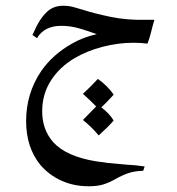

<svg xmlns="http://www.w3.org/2000/svg" viewBox="-20 -313 618 669"><path d="M512 -223Q504 -188 494 -161Q470 -164 446 -164Q391 -164 337.5 -150Q284 -136 241 -111Q188 -80 157.5 -32.5Q127 15 127 75Q127 139 166 183Q211 232 314 249Q358 256 402 259L424 261Q451 262 484 267L479 282Q449 283 428 290Q407 297 384 310Q361 323 340.5 329.5Q320 336 289 336Q237 336 194 316.5Q151 297 121 262Q71 201 71 109Q71 12 124 -66Q164 -123 229 -160Q268 -183 317 -194Q284 -206 254.5 -214.5Q225 -223 194 -223Q134 -223 109 -180L93 -191Q108 -225 119.5 -242.5Q131 -260 144 -272Q166 -293 201 -293Q218 -293 232 -289.5Q246 -286 272 -278Q305 -267 364 -254.5Q423 -242 494 -244H518ZM376 107Q357 129 324 159Q300 130 269 105L315 58Q295 37 269 14Q297 -12 321 -38Q336 -28 351.5 -12.5Q367 3 376 17Q346 50 333 61Q362 83 376 107Z"/></svg>

Font: Mirza
Style: Regular
Weight: 400
Designer: Arabic design by Kourosh Beigpour, Latin design by Eduardo Tunni, engineering by Lasse Fister
Version: Version 1.000